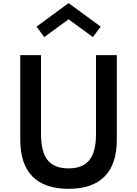

<svg xmlns="http://www.w3.org/2000/svg" viewBox="-20 -1172 862 1208"><path d="M411 16Q260.5 16 184 -62Q107.5 -140 107.5 -293.5V-825H238V-329Q238 -216.5 279.8 -164.5Q321.5 -112.5 411 -112.5Q500.5 -112.5 542.2 -164.5Q584 -216.5 584 -329V-825H715V-293.5Q715 -140 638.5 -62Q562 16 411 16ZM258.5 -938.5 210 -1004.5 411.5 -1152.5 613.5 -1004.5 564.5 -938.5 411.5 -1050.5Z"/></svg>

Font: Spartan Thin SemiBold
Style: Regular
Weight: 600
Version: Version 1.004